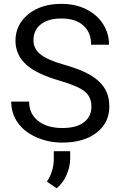

<svg xmlns="http://www.w3.org/2000/svg" viewBox="-20 -741 633 1011"><path d="M292 -316.9Q171.4 -351.6 116.5 -402.1Q61.5 -452.6 61.5 -526.9Q61.5 -610.8 128.7 -665.8Q195.8 -720.7 303.2 -720.7Q376.5 -720.7 433.8 -692.4Q491.2 -664.1 522.7 -614.3Q554.2 -564.5 554.2 -505.4H460Q460 -569.8 418.9 -606.7Q377.9 -643.6 303.2 -643.6Q233.9 -643.6 195.1 -613Q156.2 -582.5 156.2 -528.3Q156.2 -484.9 193.1 -454.8Q230 -424.8 318.6 -399.9Q407.2 -375 457.3 -345Q507.3 -314.9 531.5 -274.9Q555.7 -234.9 555.7 -180.7Q555.7 -94.2 488.3 -42.2Q420.9 9.8 308.1 9.8Q234.9 9.8 171.4 -18.3Q107.9 -46.4 73.5 -95.2Q39.1 -144 39.1 -206.1H133.3Q133.3 -141.6 180.9 -104.2Q228.5 -66.9 308.1 -66.9Q382.3 -66.9 421.9 -97.2Q461.4 -127.4 461.4 -179.7Q461.4 -231.9 424.8 -260.5Q388.2 -289.1 292 -316.9ZM278.3 250.5 227.1 215.3Q262.2 162.1 263.2 100.1V55.2H349.6V92.3Q349.6 136.7 330.3 180.4Q311 224.1 278.3 250.5Z"/></svg>

Font: Roboto-ThirdPerson-AD3FC
Style: ThirdPerson-AD3FC
Weight: 400
Designer: Google
Version: Version 2.137; 2017